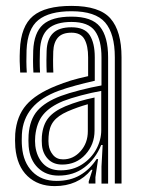

<svg xmlns="http://www.w3.org/2000/svg" viewBox="-20 -629 485 658"><path d="M373.5 0V-432.5Q373.5 -513.2 340.4 -551.9Q307.2 -590.5 225 -590.5Q149 -590.5 111.5 -560.4Q74 -530.2 71 -457Q70.2 -438 70.4 -419Q70.5 -400 71.8 -380.5H49.2Q47.8 -401.8 47.5 -419.2Q47.2 -436.8 48.2 -458Q51.5 -539.2 93.1 -574Q134.8 -608.8 225 -608.8Q320.8 -608.8 358.6 -565.6Q396.5 -522.5 396.5 -432.5V0ZM327.8 0.2V-58.2L331.8 -132H326.8Q307 -83.8 269.4 -55.4Q231.8 -27 180.2 -27.2Q137.5 -27.2 109.9 -54Q82.2 -80.8 78.2 -127.2Q76.8 -146.8 78 -166.8Q81.8 -219.5 108.4 -249.8Q135 -280 188.8 -300.2Q213.5 -309.5 253.8 -319.9Q294 -330.2 327.8 -336.2V-432.5Q327.8 -491.8 305.4 -522.8Q283 -553.8 225 -553.8Q171.8 -553.8 145.4 -530.6Q119 -507.5 116.8 -455Q116.2 -440.2 116.1 -420.6Q116 -401 117.2 -380.5H94.5Q93.2 -400.8 93.2 -420.5Q93.2 -440.2 93.8 -455.5Q96.5 -517 127.2 -544.5Q158 -572 225 -572Q294.8 -572 322.6 -537.5Q350.5 -503 350.5 -432.5V0.2ZM167.2 8.8Q110.5 8.8 74.4 -25.4Q38.2 -59.5 32.5 -123.8Q30.8 -147.5 32.2 -170.8Q37 -231 69.9 -269.1Q102.8 -307.2 173 -335.2Q197.8 -345.2 222.1 -352.8Q246.5 -360.2 282 -368V-432.5Q282 -472 269.5 -494.5Q257 -517 225 -517Q193.2 -517 178.5 -500.2Q163.8 -483.5 162.5 -452.5Q162 -443.2 161.9 -422.5Q161.8 -401.8 162.8 -380.5H140Q139 -402.8 139.1 -422.1Q139.2 -441.5 139.8 -454.5Q141.2 -495 161.6 -515.2Q182 -535.5 225 -535.5Q270.2 -535.5 287.5 -508.5Q304.8 -481.5 304.8 -432.5V-352.2Q272.5 -345 239.8 -336.1Q207 -327.2 181 -317.8Q60.8 -273.5 55 -168.8Q54.5 -159 54.5 -147.5Q54.5 -136 55.5 -125.8Q59.8 -72.5 90.9 -40.8Q122 -9 174 -9Q220.8 -9 254.5 -28.8Q288.2 -48.5 311 -83.8H316.2L307 -21.8V0H284.2L284 -7L296.8 -47H292.5Q247 8.8 167.2 8.8ZM187.8 -45.2Q229.8 -45.2 261.1 -65.5Q292.5 -85.8 309.8 -117.4Q327 -149 327 -183.2V-317.5Q294.8 -311.8 257.8 -302Q220.8 -292.2 196.2 -282.5Q150.5 -263.5 128 -236.1Q105.5 -208.8 100.8 -163Q99.2 -145.8 101 -129Q105.8 -91.5 127.6 -68.4Q149.5 -45.2 187.8 -45.2ZM193 -65Q162.5 -65 144.5 -84Q126.5 -103 123.8 -131.2Q122.5 -147.2 123.5 -161.8Q126.8 -201.5 146 -225Q165.2 -248.5 204 -264.8Q229.5 -275.2 252.8 -282.1Q276 -289 304 -294.8V-181.2Q304 -134 272.8 -99.5Q241.5 -65 193 -65ZM196 -82.8Q231.2 -82.8 256.1 -110.9Q281 -139 281 -179.2V-271.8Q246 -262 211.8 -247.2Q178.5 -232.5 163.4 -212.8Q148.2 -193 146.5 -160.8Q145.8 -152.2 146 -145.6Q146.2 -139 146.8 -133Q148.8 -113.8 161.5 -98.2Q174.2 -82.8 196 -82.8Z"/></svg>

Font: Big Shoulders Inline Text
Style: Bold
Weight: 700
Designer: Patric King
Foundry: XO Type Co
Version: Version 1.000